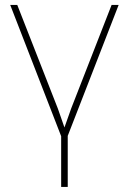

<svg xmlns="http://www.w3.org/2000/svg" viewBox="-20 -548 518 771"><path d="M265.6 -111.8C265.6 -111.8 238.8 -36.1 238.8 -36.1C238.8 -36.1 212.4 -111.8 212.4 -111.8C212.4 -111.8 49.3 -528.3 49.3 -528.3C49.3 -528.3 21 -528.3 21 -528.3C21 -528.3 225.6 -1 225.6 -1C225.6 -1 225.6 202.6 225.6 202.6C225.6 202.6 252 202.6 252 202.6C252 202.6 252 -2.4 252 -2.4C252 -2.4 456.5 -528.3 456.5 -528.3C456.5 -528.3 428.2 -528.3 428.2 -528.3C428.2 -528.3 265.6 -111.8 265.6 -111.8Z"/></svg>

Font: WOX
Style: Regular
Weight: 500
Designer: Google
Foundry: ""
Version: ""